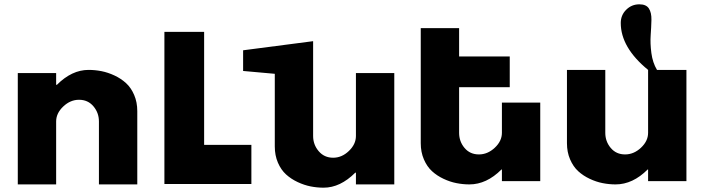

<svg xmlns="http://www.w3.org/2000/svg" viewBox="-20 -850 3248 885"><path d="M62 0V-513.2H238.8V-459H242.2Q311 -527.8 388.2 -527.8Q418 -527.8 447.8 -522Q477.5 -516.1 507.8 -502Q538.1 -487.8 561 -466.8Q584 -445.8 598.4 -412.4Q612.8 -378.9 612.8 -337.9V0H436V-290Q436 -330.1 410.6 -360.1Q385.3 -390.1 344.2 -390.1Q304.2 -390.1 271.5 -359.1Q238.8 -328.1 238.8 -290V0Z M737.8 -2V-703.1H920.9V-182.1H1138.7V-2Z M1100.6 -522.9V-618.2L1423.3 -660.2V-223.1Q1423.3 -183.1 1449 -153.1Q1474.6 -123 1515.6 -123Q1555.7 -123 1588.1 -154.1Q1620.6 -185.1 1620.6 -223.1V-513.2H1797.4V0H1620.6V-54.2H1617.7Q1548.3 15.1 1471.7 15.1Q1441.9 15.1 1412.1 9.3Q1382.3 3.4 1352.1 -10.7Q1321.8 -24.9 1298.6 -45.9Q1275.4 -66.9 1261 -100.3Q1246.6 -133.8 1246.6 -174.8V-509.8Z M1919.4 -189.9V-720.2H2096.2V-589.8H2329.6V-448.2H2096.2V-237.8Q2096.2 -197.8 2121.3 -168Q2146.5 -138.2 2187.5 -138.2Q2227.5 -138.2 2260.5 -168.9Q2293.5 -199.7 2293.5 -237.8V-377H2470.2V-15.1H2293.5V-68.8H2291.5Q2222.7 0 2143.6 0Q2113.8 0 2084 -5.9Q2054.2 -11.7 2024.2 -25.9Q1994.1 -40 1971.2 -61Q1948.2 -82 1933.8 -115.5Q1919.4 -148.9 1919.4 -189.9Z M2593.3 -189.9V-527.8H2770V-237.8Q2770 -197.8 2795.2 -168Q2820.3 -138.2 2861.3 -138.2Q2901.4 -138.2 2934.3 -168.9Q2967.3 -199.7 2967.3 -237.8V-527.8Q2841.3 -630.9 2841.3 -744.1Q2841.3 -780.3 2866.5 -805.2Q2891.6 -830.1 2927.2 -830.1Q2958.5 -830.1 2970.9 -811Q2983.4 -792 2982.7 -758.3Q2981.9 -724.6 2979.2 -687.5Q2976.6 -650.4 2982.4 -605.7Q2988.3 -561 3008.3 -527.8H3144V-15.1H2967.3V-68.8H2965.3Q2896.5 0 2817.4 0Q2787.6 0 2757.8 -5.9Q2728 -11.7 2698 -25.9Q2668 -40 2645 -61Q2622.1 -82 2607.7 -115.5Q2593.3 -148.9 2593.3 -189.9Z"/></svg>

Font: Hussar Preview
Style: Bold
Weight: 700
Foundry: Cannot Into Space Fonts, PlusOne Fonts
Version: Version 2.29RC2 "Millennial"